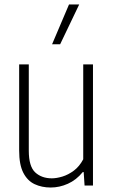

<svg xmlns="http://www.w3.org/2000/svg" viewBox="-20 -828 505 857"><path d="M206.5 9Q166.5 9 134.5 -6Q102.5 -21 84 -57Q65.5 -93 65.5 -156V-540.5H108.5V-155.5Q108.5 -85 137.2 -58.5Q166 -32 211.5 -32Q232.5 -32 258.8 -40Q285 -48 309.8 -66.5Q334.5 -85 351.5 -117V-540.5H395V0H357.5L353.5 -60H349.5Q320.5 -24.5 283 -7.8Q245.5 9 206.5 9ZM212.5 -630.5 288 -808H333.5L248.5 -630.5Z"/></svg>

Font: Encode Sans Condensed ExtraLight
Style: Regular
Weight: 200
Width: 3
Designer: Multiple Designers
Foundry: Impallari Type
Version: Version 3.000; ttfautohint (v1.8.3) -l 8 -r 50 -G 200 -x 14 